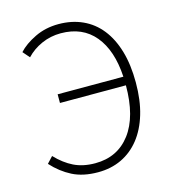

<svg xmlns="http://www.w3.org/2000/svg" viewBox="-103 -757 771 855"><g transform="rotate(-15 282.0 -329.5)"><path d="M245 12Q176 12 127 -13Q78 -38 38 -82L65 -111Q103 -71 145 -50.5Q187 -30 243 -30Q346 -30 405 -108Q464 -186 464 -330H160V-370H463Q456 -493 399.5 -561Q343 -629 243 -629Q196 -629 154.5 -610.5Q113 -592 84 -561L57 -592Q85 -623 134.5 -647Q184 -671 244 -671Q305 -671 354.5 -648.5Q404 -626 438.5 -582.5Q473 -539 491.5 -476Q510 -413 510 -331Q510 -249 491 -185.5Q472 -122 437 -78Q402 -34 353.5 -11Q305 12 245 12Z"/></g></svg>

Font: CV Source Sans Light
Style: Regular
Weight: 300
Designer: Paul D. Hunt
Foundry: Adobe Systems Incorporated
Version: Version 3.001